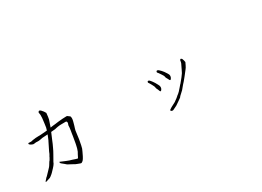

<svg xmlns="http://www.w3.org/2000/svg" viewBox="-20 -1461 3039 2224"><g transform="rotate(-30 1500.0 -348.5)"><path d="M510.7 -725.6Q533.2 -701.2 534.2 -698.2Q534.2 -695.3 550.8 -670.9Q545.9 -617.2 540 -590.8Q536.1 -575.2 529.3 -558.6Q522.5 -541 517.6 -525.4Q514.6 -515.6 508.8 -499Q535.2 -503.9 541 -503.9Q564.5 -505.9 579.1 -507.8Q587.9 -508.8 599.6 -510.7Q622.1 -514.6 624 -513.7Q626 -514.6 677.7 -518.6Q690.4 -519.5 725.6 -520.5H737.3Q741.2 -520.5 746.1 -515.6Q747.1 -514.6 760.7 -504.9L772.5 -496.1Q774.4 -495.1 775.4 -486.3Q776.4 -483.4 776.9 -474.1Q777.3 -464.8 776.4 -458Q775.4 -449.2 772.5 -436.5Q770.5 -429.7 766.6 -414.1L756.8 -378.9Q752.9 -366.2 748 -351.6Q744.1 -337.9 741.2 -326.2Q735.4 -291 731.4 -253.4Q727.5 -215.8 719.7 -180.7Q717.8 -172.9 712.9 -144.5Q704.1 -106.4 703.1 -105.5Q702.1 -104.5 688.5 -72.3Q666 -26.4 666 -25.4Q652.3 1 641.6 14.6Q632.8 25.4 617.2 34.2Q614.3 36.1 607.4 35.2Q601.6 33.2 591.3 29.8Q581.1 26.4 567.9 21Q554.7 15.6 546.4 12.2Q538.1 8.8 507.3 -9.3Q476.6 -27.3 465.8 -31.2Q459 -34.2 440.4 -51.8Q439.5 -52.7 418.9 -69.3Q404.3 -80.1 402.3 -83Q397.5 -90.8 396.5 -95.7Q395.5 -105.5 399.4 -104.5Q432.6 -91.8 452.1 -82Q454.1 -81.1 478.5 -71.3Q497.1 -63.5 509.8 -59.6Q533.2 -53.7 540 -50.8Q555.7 -43.9 577.6 -38.1Q599.6 -32.2 601.6 -31.2Q607.4 -33.2 610.4 -41Q622.1 -67.4 626 -72.3Q636.7 -89.8 641.6 -100.6Q650.4 -124 653.3 -133.8Q660.2 -165 662.1 -169.9Q663.1 -172.9 668 -198.2L682.6 -283.2Q683.6 -298.8 687.5 -316.4Q691.4 -333 693.4 -350.6Q698.2 -378.9 698.2 -385.7L700.2 -419.9L708 -441.4Q710 -446.3 708 -457Q707 -464.8 702.1 -467.8Q700.2 -469.7 691.4 -470.7Q679.7 -470.7 674.3 -470.2Q668.9 -469.7 630.9 -469.7Q620.1 -469.7 609.4 -468.8Q598.6 -466.8 585.9 -465.8Q575.2 -464.8 565.4 -461.9Q555.7 -458 544.9 -457Q540 -457 489.3 -452.1L451.2 -362.3Q435.5 -324.2 434.6 -322.3Q415 -281.2 415 -280.3Q409.2 -266.6 400.4 -250Q392.6 -235.4 382.8 -217.8Q373 -197.3 358.4 -174.8Q338.9 -143.6 337.9 -138.7Q335.9 -133.8 334 -129.9Q332 -125 329.1 -119.1Q316.4 -98.6 295.9 -77.1Q261.7 -42 258.8 -38.1Q252.9 -33.2 245.1 -25.4L221.7 -6.8Q216.8 -3.9 213.9 -2Q210 2 204.1 2.9Q192.4 4.9 191.4 6.8Q190.4 7.8 182.6 9.8Q175.8 10.7 164.1 15.6Q155.3 19.5 146.5 19.5Q143.6 19.5 144.5 17.6Q145.5 12.7 150.4 7.8Q156.2 0 165 -8.8Q176.8 -22.5 177.7 -23.4Q186.5 -29.3 187.5 -31.2L236.3 -82Q250 -97.7 264.6 -112.3Q273.4 -122.1 274.4 -126Q284.2 -141.6 292 -154.3Q296.9 -162.1 297.9 -164.1Q302.7 -168 308.6 -176.8Q326.2 -206.1 326.2 -207.5Q326.2 -209 326.2 -210Q348.6 -247.1 349.6 -253.9V-254.9Q349.6 -256.8 356.4 -270.5Q407.2 -370.1 408.2 -375Q408.2 -377.9 409.2 -377Q410.2 -376 410.2 -377.9Q415 -388.7 424.8 -412.1Q432.6 -433.6 439.5 -448.2L364.3 -443.4Q353.5 -441.4 340.8 -438.5Q329.1 -435.5 315.4 -434.6Q298.8 -433.6 292 -434.6Q278.3 -436.5 267.6 -434.6Q260.7 -433.6 254.9 -432.6Q250 -431.6 247.1 -432.6Q244.1 -431.6 242.2 -431.6Q238.3 -432.6 229.5 -435.1Q220.7 -437.5 212.9 -442.4Q205.1 -447.3 199.2 -452.1Q192.4 -458 192.4 -461.9Q191.4 -471.7 198.2 -472.7Q203.1 -473.6 206.1 -471.7H214.8Q220.7 -471.7 227.5 -471.2Q234.4 -470.7 239.3 -471.7Q244.1 -473.6 249 -474.6Q253.9 -475.6 258.8 -476.6Q294.9 -483.4 337.9 -483.4Q346.7 -483.4 359.4 -483.4Q372.1 -484.4 386.7 -485.4Q434.6 -490.2 448.2 -490.2Q454.1 -491.2 454.1 -491.2Q456.1 -495.1 463.9 -525.4Q464.8 -529.3 471.7 -580.1Q478.5 -632.8 479.5 -644.5Q481.4 -668 480.5 -687.5Q479.5 -699.2 476.6 -710.9Q475.6 -716.8 475.6 -719.7Q477.5 -725.6 481.4 -729.5Q487.3 -735.4 490.2 -735.4Q501 -733.4 510.7 -725.6Z M1875 19.5Q1866.2 22.5 1854.5 29.3Q1843.8 35.2 1840.8 36.1Q1834 38.1 1829.1 37.1Q1820.3 36.1 1815.4 32.2Q1808.6 27.3 1808.6 22.9Q1808.6 18.6 1815.4 12.7Q1816.4 11.7 1833 1Q1837.9 -2 1846.7 -6.8Q1897.5 -34.2 1902.3 -36.1Q1917 -46.9 1931.6 -57.6Q1941.4 -63.5 1942.4 -65.4Q1942.4 -65.4 1962.9 -83Q1967.8 -87.9 1968.8 -88.9Q1972.7 -90.8 1980.5 -96.7Q1995.1 -106.4 2038.1 -157.2Q2059.6 -182.6 2060.5 -183.6Q2061.5 -183.6 2062.5 -183.6Q2061.5 -183.6 2063.5 -185.5Q2070.3 -191.4 2082 -208Q2085.9 -210.9 2112.3 -245.1L2140.6 -284.2Q2141.6 -285.2 2160.2 -323.2Q2180.7 -367.2 2182.6 -370.1Q2192.4 -386.7 2195.3 -402.3Q2196.3 -411.1 2198.2 -420.9Q2200.2 -425.8 2200.2 -426.8Q2201.2 -430.7 2207 -433.6Q2212.9 -436.5 2214.8 -435.5Q2223.6 -428.7 2226.6 -424.8Q2236.3 -400.4 2235.4 -399.4Q2234.4 -397.5 2240.2 -376Q2221.7 -335 2210.9 -317.4Q2205.1 -307.6 2195.3 -295.9Q2185.5 -284.2 2177.7 -273.4Q2176.8 -270.5 2145.5 -232.4Q2114.3 -194.3 2109.4 -188.5Q2104.5 -183.6 2087.9 -165Q2048.8 -118.2 2043.9 -112.3Q2031.2 -98.6 2014.6 -85Q1993.2 -65.4 1990.2 -62.5Q1988.3 -59.6 1986.3 -55.7Q1983.4 -52.7 1979.5 -48.8Q1965.8 -38.1 1945.3 -24.4Q1942.4 -22.5 1908.2 1Q1904.3 3.9 1896.5 8.8ZM1788.1 -310.5Q1781.2 -325.2 1772.5 -341.3Q1763.7 -357.4 1757.8 -367.2Q1752 -377 1748 -381.8Q1745.1 -385.7 1746.1 -390.6Q1746.1 -395.5 1748.5 -398.4Q1751 -401.4 1753.9 -402.8Q1756.8 -404.3 1760.7 -403.3Q1764.6 -402.3 1771.5 -398.4Q1777.3 -393.6 1782.7 -387.2Q1788.1 -380.9 1798.8 -366.7Q1809.6 -352.5 1816.4 -340.8Q1823.2 -329.1 1835.9 -305.7Q1848.6 -283.2 1847.7 -269Q1846.7 -254.9 1842.8 -246.1Q1838.9 -237.3 1834 -232.4Q1829.1 -227.5 1825.2 -226.6Q1818.4 -223.6 1813.5 -237.3Q1808.6 -252 1806.6 -255.9Q1795.9 -277.3 1795.9 -278.3Q1789.1 -307.6 1788.1 -310.5ZM1943.4 -365.2Q1941.4 -368.2 1928.7 -388.7Q1915 -410.2 1908.2 -418.9Q1901.4 -427.7 1897.5 -431.6Q1893.6 -435.5 1894.5 -440.4Q1894.5 -445.3 1896.5 -449.2Q1898.4 -453.1 1901.9 -454.6Q1905.3 -456.1 1909.7 -455.6Q1914.1 -455.1 1920.9 -451.2Q1927.7 -446.3 1933.6 -440.9Q1939.5 -435.5 1951.7 -422.9Q1963.9 -410.2 1971.7 -398.9Q1979.5 -387.7 1994.1 -365.2Q2008.8 -343.8 2008.8 -329.6Q2008.8 -315.4 2004.9 -306.2Q2001 -296.9 1996.6 -291Q1992.2 -285.2 1988.3 -283.2Q1986.3 -281.2 1981.4 -284.2Q1976.6 -287.1 1974.6 -293Q1972.7 -299.8 1962.9 -315.4Q1954.1 -331.1 1953.1 -333Q1950.2 -353.5 1943.4 -365.2Z"/></g></svg>

Font: ToneOZ-Zhuyin-Tsuipita-TC
Style: Regular
Weight: 400
Designer: ÂÆ£ÂøóÂáåJeffrey Xuan(jeffreyx@gmail.com, ToneOZ.com) ÈòøÂù§(cjkFonts)
Foundry: ToneOZ
Version: Version 0.240710